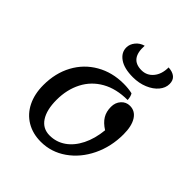

<svg xmlns="http://www.w3.org/2000/svg" viewBox="-239 -1024 1203 1203"><g transform="rotate(45 362.5 -423.0)"><path d="M81 -238Q81 -344 125.5 -426Q170 -508 250 -554Q330 -600 431 -600Q473 -600 508 -592Q519 -576 521 -545Q421 -545 350 -505Q279 -465 242 -393.5Q205 -322 205 -231Q205 -142 238 -92Q271 -42 332 -42Q391 -42 438.5 -75Q486 -108 516.5 -169Q547 -230 555 -311Q514 -337 495.5 -368Q477 -399 477 -441Q477 -479 500 -504.5Q523 -530 557 -530Q603 -530 629 -489Q655 -448 655 -375Q655 -265 610.5 -173.5Q566 -82 489.5 -28.5Q413 25 321 25Q249 25 194.5 -7.5Q140 -40 110.5 -99.5Q81 -159 81 -238ZM558 -871Q595 -869 615.5 -852Q636 -835 636 -802Q636 -767 610.5 -736.5Q585 -706 540.5 -687.5Q496 -669 443 -669Q366 -669 324 -698Q282 -727 282 -772Q282 -801 302.5 -826.5Q323 -852 356 -861Q348 -738 450 -738Q497 -738 527.5 -774.5Q558 -811 558 -871Z"/></g></svg>

Font: Lemonada
Style: Regular
Weight: 400
Designer: Mohamed Gaber (Arabic) Eduardo Tunni (Latin)
Foundry: Kief Type Foundry
Version: Version 3.006